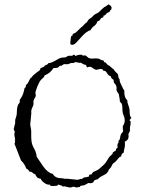

<svg xmlns="http://www.w3.org/2000/svg" viewBox="-20 -964 656 871"><path d="M543.9 -546.9Q543.9 -520.5 557.6 -508.8V-505.9Q557.6 -498 563 -484.4Q568.4 -470.7 568.4 -453.1Q568.4 -435.5 576.2 -429.7Q574.2 -426.8 571.3 -423.8Q568.4 -420.9 568.4 -418Q568.4 -415 570.8 -414.6Q573.2 -414.1 573.2 -411.1L572.3 -409.2Q573.2 -401.4 571.3 -394.5Q569.3 -387.7 569.3 -381.3Q569.3 -375 570.3 -372.1L562.5 -355.5Q563.5 -351.6 563.5 -345.7Q563.5 -328.1 545.9 -321.3Q546.9 -317.4 546.9 -308.6Q546.9 -299.8 544.4 -290.5Q542 -281.2 541 -271.5Q529.3 -265.6 530.3 -254.9Q521.5 -252 516.1 -244.6Q510.7 -237.3 505.9 -232.4Q501 -227.5 498 -226.1Q495.1 -224.6 492.2 -221.2Q489.3 -217.8 487.3 -212.9Q484.4 -205.1 478.5 -199.2Q472.7 -195.3 472.7 -191.9Q472.7 -188.5 466.8 -181.2Q460.9 -173.8 446.8 -167.5Q432.6 -161.1 422.9 -150.4H419.9L409.2 -146.5Q406.2 -143.6 403.3 -137.7Q398.4 -130.9 380.9 -133.8Q375 -130.9 367.7 -126.5Q360.4 -122.1 352.1 -122.1Q343.8 -122.1 343.8 -118.7Q343.8 -115.2 337.4 -115.2Q331.1 -115.2 328.1 -113.3H327.1L313.5 -117.2Q303.7 -113.3 295.9 -113.3L271.5 -119.1Q269.5 -119.1 265.6 -117.2Q261.7 -122.1 255.9 -123Q250 -124 246.1 -127Q243.2 -126 238.3 -121.1H236.3L217.8 -120.1Q207 -120.1 205.1 -127Q195.3 -124 181.2 -134.3Q167 -144.5 165 -153.3H162.1L150.4 -157.2Q147.5 -161.1 144.5 -164.6Q141.6 -168 140.6 -172.9Q132.8 -174.8 127.9 -180.2Q123 -185.5 113.3 -185.5Q111.3 -191.4 106.9 -194.3Q102.5 -197.3 98.6 -200.2Q92.8 -219.7 75.2 -236.3Q56.6 -286.1 51.3 -297.9Q45.9 -309.6 45.9 -311.5L48.8 -321.3L46.9 -326.2Q46.9 -328.1 47.9 -328.1Q48.8 -328.1 48.8 -330.1L44.9 -352.5L46.9 -367.2L42 -377.9L48.8 -405.3V-417Q48.8 -421.9 50.8 -426.3Q52.7 -430.7 54.7 -439Q56.6 -447.3 56.6 -459.5Q56.6 -471.7 59.6 -481.9Q62.5 -492.2 66.9 -495.6Q71.3 -499 69.3 -510.7Q81.1 -526.4 85.4 -540.5Q89.8 -554.7 89.8 -556.6Q89.8 -562.5 92.8 -565.4Q97.7 -568.4 97.2 -573.2Q96.7 -578.1 99.6 -580.1Q102.5 -582 105.5 -585.9Q108.4 -589.8 111.3 -596.7Q114.3 -603.5 119.1 -610.4L123 -612.3Q126 -621.1 159.2 -644.5Q162.1 -647.5 162.6 -650.4Q163.1 -653.3 165 -655.3Q168.9 -656.2 180.7 -662.1L182.6 -666L198.2 -673.8L199.2 -677.7Q201.2 -678.7 204.1 -678.2Q207 -677.7 217.3 -682.1Q227.5 -686.5 241.2 -694.8Q254.9 -703.1 267.1 -703.1Q279.3 -703.1 281.7 -706.1Q284.2 -709 289.6 -710.4Q294.9 -711.9 301.8 -710.9Q308.6 -710 313.5 -715.8H314.5Q319.3 -715.8 322.3 -710Q334 -715.8 343.8 -715.8Q353.5 -715.8 353.5 -714.4Q353.5 -712.9 355.5 -711.9Q357.4 -710.9 359.4 -711.9Q361.3 -712.9 365.2 -712.9Q369.1 -712.9 376.5 -705.6Q383.8 -698.2 396.5 -698.2L415 -699.2Q426.8 -699.2 433.6 -694.8Q440.4 -690.4 449.2 -689.5Q451.2 -688.5 451.2 -686Q451.2 -683.6 453.1 -681.6H457Q460.9 -678.7 463.4 -675.3Q465.8 -671.9 468.8 -669.9L478.5 -664.1Q482.4 -661.1 485.4 -657.7Q488.3 -654.3 493.2 -651.4Q496.1 -649.4 498.5 -645.5Q501 -641.6 503.9 -638.2Q506.8 -634.8 509.8 -632.8Q512.7 -630.9 514.6 -626.5Q516.6 -622.1 516.6 -618.2Q516.6 -614.3 518.6 -609.9Q520.5 -605.5 521.5 -606.4Q522.5 -607.4 522.5 -602.1Q522.5 -596.7 524.9 -590.3Q527.3 -584 531.2 -576.7Q535.2 -569.3 538.1 -562.5Q541 -555.7 543.9 -554.7ZM122.1 -450.2 117.2 -400.4Q117.2 -393.6 118.7 -389.2Q120.1 -384.8 121.1 -375.5Q122.1 -366.2 121.6 -353Q121.1 -339.8 123 -323.2Q125 -306.6 134.8 -290Q144.5 -273.4 146.5 -252.9Q154.3 -242.2 161.6 -230.5Q168.9 -218.8 176.8 -208Q196.3 -180.7 219.7 -174.8Q230.5 -155.3 259.8 -155.3Q268.6 -155.3 269.5 -153.3H284.2L330.1 -148.4Q335.9 -148.4 341.3 -150.9Q346.7 -153.3 351.6 -152.3Q359.4 -159.2 366.2 -159.7Q373 -160.2 382.8 -163.1Q384.8 -164.1 384.3 -167.5Q383.8 -170.9 386.7 -171.9Q389.6 -172.9 395.5 -172.9Q399.4 -183.6 411.1 -187.5Q422.9 -191.4 432.1 -199.7Q441.4 -208 450.2 -215.8Q459 -223.6 466.3 -236.8Q473.6 -250 478.5 -254.9L489.3 -264.6Q491.2 -266.6 491.2 -270Q491.2 -273.4 497.6 -276.4Q503.9 -279.3 505.4 -281.7Q506.8 -284.2 506.3 -286.1Q505.9 -288.1 507.8 -290Q513.7 -292 513.2 -296.4Q512.7 -300.8 512.7 -306.2Q512.7 -311.5 516.1 -314.9Q519.5 -318.4 516.6 -324.2Q523.4 -329.1 524.4 -337.4Q525.4 -345.7 527.8 -352.1Q530.3 -358.4 533.7 -361.8Q537.1 -365.2 539.1 -370.1Q537.1 -372.1 537.1 -381.8V-391.6Q545.9 -405.3 545.9 -417.5Q545.9 -429.7 541 -439.5Q535.2 -452.1 535.2 -472.2Q535.2 -492.2 529.3 -497.1Q523.4 -502 523.4 -504.9V-511.7L519.5 -533.2Q519.5 -538.1 515.1 -543Q510.7 -547.9 509.3 -552.7Q507.8 -557.6 508.8 -562.5Q509.8 -567.4 506.8 -575.2Q503.9 -583 499.5 -585.9Q495.1 -588.9 495.1 -602.5Q484.4 -606.4 482.4 -618.2Q471.7 -621.1 466.8 -630.4Q461.9 -639.6 457.5 -641.6Q453.1 -643.6 452.6 -643.1Q452.1 -642.6 450.2 -642.6H449.2L447.3 -647.5Q441.4 -651.4 435.5 -651.4L418.9 -647.5Q410.2 -647.5 402.3 -654.3Q394.5 -661.1 387.7 -661.1Q380.9 -661.1 376 -658.2Q373 -661.1 372.1 -664.6Q371.1 -668 368.2 -669.9Q360.4 -670.9 356.4 -673.8Q352.5 -676.8 345.7 -679.7L341.8 -678.7L322.3 -682.6Q320.3 -682.6 317.9 -680.2Q315.4 -677.7 310.5 -678.2Q305.7 -678.7 301.8 -677.7Q297.9 -676.8 294.9 -675.3Q292 -673.8 288.1 -672.9Q284.2 -671.9 278.3 -672.9Q272.5 -673.8 268.1 -671.9Q263.7 -669.9 261.2 -667Q258.8 -664.1 253.9 -666Q248 -664.1 245.6 -659.7Q243.2 -655.3 222.7 -655.3Q207 -630.9 182.6 -622.1Q180.7 -614.3 174.8 -609.9Q168.9 -605.5 164.1 -599.6Q158.2 -592.8 149.4 -571.3Q140.6 -549.8 140.6 -541L142.6 -533.2Q142.6 -526.4 138.7 -520.5Q134.8 -514.6 132.8 -509.3Q130.9 -503.9 131.8 -498.5Q132.8 -493.2 131.3 -487.8Q129.9 -482.4 127 -476.6Q120.1 -464.8 122.1 -450.2ZM472.7 -944.3Q486.3 -936.5 486.3 -928.7Q486.3 -925.8 484.4 -919.9L480.5 -918Q477.5 -909.2 474.1 -908.7Q470.7 -908.2 466.3 -905.3Q461.9 -902.3 459 -897.5Q456.1 -892.6 451.2 -894.5Q449.2 -892.6 449.2 -889.6Q449.2 -886.7 447.3 -884.8Q438.5 -883.8 435.1 -876.5Q431.6 -869.1 421.9 -867.2Q418 -853.5 407.2 -846.2Q396.5 -838.9 390.6 -827.1Q374 -823.2 354 -801.3Q334 -779.3 325.2 -770Q316.4 -760.7 307.6 -760.7Q298.8 -760.7 298.8 -768.6L301.8 -796.9Q301.8 -798.8 305.2 -800.8Q308.6 -802.7 309.6 -804.7V-808.6Q312.5 -811.5 316.9 -813Q321.3 -814.5 324.2 -816.9Q327.1 -819.3 333 -825.2Q345.7 -837.9 357.4 -847.7L365.2 -856.4Q367.2 -858.4 369.1 -859.4Q376 -863.3 378.9 -871.1Q381.8 -876 389.6 -880.9Q397.5 -885.7 400.9 -890.1Q404.3 -894.5 408.7 -897.5Q413.1 -900.4 417 -902.3Q426.8 -905.3 439.5 -919.9Q455.1 -934.6 459 -934.6Z"/></svg>

Font: Mountains of Christmas
Style: Regular
Weight: 400
Designer: Crystal Kluge
Foundry: Font Diner, Inc DBA Tart Workshop
Version: Version 1.002